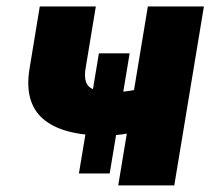

<svg xmlns="http://www.w3.org/2000/svg" viewBox="-20 -562 649 582"><path d="M301.3 -150.9Q169.4 -150.9 110.8 -201.4Q52.2 -252 69.8 -355.5L100.6 -542.5H270.5L239.7 -356.4Q232.4 -314 251 -298.3Q269.5 -282.7 323.2 -282.7Q355.5 -282.7 390.6 -289.8Q425.8 -296.9 469.2 -311L447.8 -179.2Q433.1 -172.9 407 -166Q380.9 -159.2 352.5 -155Q324.2 -150.9 301.3 -150.9ZM338.4 0 428.2 -542.5H598.1L508.3 0ZM219.2 -36.1 279.8 -400.4H373L312.5 -36.1Z"/></svg>

Font: Inter 16pt ExtraBold
Style: Italic
Weight: 800
Italic angle: -9.3988°
Version: Version 4.001;git-66647c0bb